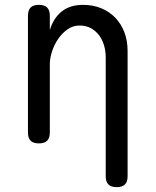

<svg xmlns="http://www.w3.org/2000/svg" viewBox="-20 -580 640 790"><path d="M185 -316V-35Q185 -12 174 -1Q163 10 140 10Q117 10 106 -1Q95 -12 95 -35V-515Q95 -538 106 -549Q117 -560 140 -560Q163 -560 174 -549Q185 -538 185 -515V-456Q199 -504 233 -532Q267 -560 322 -560Q362 -560 395.5 -546.5Q429 -533 453.5 -508Q478 -483 491.5 -448Q505 -413 505 -370V145Q505 168 494 179Q483 190 460 190Q437 190 426 179Q415 168 415 145V-344Q415 -370 408 -393.5Q401 -417 387.5 -435Q374 -453 354 -464Q334 -475 307 -475Q280 -475 257.5 -459Q235 -443 219 -419.5Q203 -396 194 -368Q185 -340 185 -316Z"/></svg>

Font: Maple Mono NF
Style: Regular
Weight: 400
Monospace: yes
Designer: subframe7536
Version: Version 7.000